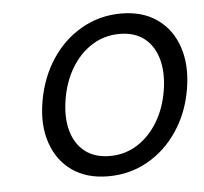

<svg xmlns="http://www.w3.org/2000/svg" viewBox="-39 -780 541 510"><g transform="rotate(-5 231.0 -525.0)"><path d="M230.5 -311Q173.3 -311 134.5 -338.1Q95.7 -365.2 79.1 -413.6Q62.5 -461.9 73.2 -524.4Q84 -587.4 116 -635.7Q147.9 -684.1 196 -711.4Q244.1 -738.8 301.3 -738.8Q358.4 -738.8 397.2 -711.4Q436 -684.1 452.4 -635.7Q468.8 -587.4 458.5 -524.4Q448.2 -461.9 416 -413.6Q383.8 -365.2 335.9 -338.1Q288.1 -311 230.5 -311ZM239.3 -364.3Q279.3 -364.3 312 -384.8Q344.7 -405.3 366.7 -441.4Q388.7 -477.5 396.5 -524.4Q404.3 -571.8 394.3 -608.2Q384.3 -644.5 358.6 -664.8Q333 -685.1 292.5 -685.1Q252.4 -685.1 219.7 -664.8Q187 -644.5 164.8 -608.2Q142.6 -571.8 134.8 -524.4Q127 -477.1 137 -440.9Q147 -404.8 173.1 -384.5Q199.2 -364.3 239.3 -364.3Z"/></g></svg>

Font: Inter 28pt Light
Style: Italic
Weight: 300
Italic angle: -9.3988°
Designer: Rasmus Andersson
Foundry: rsms
Version: Version 4.001;git-66647c0bb